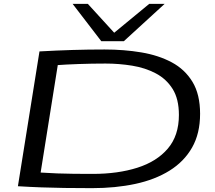

<svg xmlns="http://www.w3.org/2000/svg" viewBox="-20 -967 1116 997"><path d="M458 10Q377 10 314.5 9Q252 8 195 6Q138 4 73 0L185 -700Q274 -705 356 -707.5Q438 -710 523 -710Q624 -710 713.5 -695Q803 -680 871.5 -643.5Q940 -607 979.5 -542Q1019 -477 1019 -376Q1019 -274 977.5 -201Q936 -128 860.5 -81Q785 -34 682.5 -12Q580 10 458 10ZM462 -64Q592 -64 693 -96Q794 -128 851.5 -195.5Q909 -263 909 -370Q909 -453 876.5 -505Q844 -557 789 -586Q734 -615 666 -626Q598 -637 528 -637Q457 -637 388 -634.5Q319 -632 280 -629L191 -71Q237 -68 278 -66.5Q319 -65 363.5 -64.5Q408 -64 462 -64ZM835 -947 623 -753H506L357 -947H436L573 -797L755 -947Z"/></svg>

Font: Georama ExtraExtended
Style: Italic
Weight: 400
Width: 8
Italic angle: -9°
Designer: Jean-Baptiste Levee
Foundry: Production Type
Version: Version 1.000